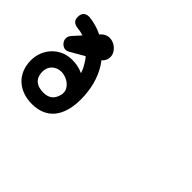

<svg xmlns="http://www.w3.org/2000/svg" viewBox="-126 -1069 1456 1456"><g transform="rotate(45 602.0 -341.5)"><path d="M204.6 -592.8Q171.9 -604.5 136.7 -607.4Q109.9 -610.4 95 -625Q80.1 -639.6 80.1 -667Q80.1 -698.2 95.7 -713.9Q111.3 -729.5 139.6 -729.5H146.5Q182.6 -725.6 218.5 -715.3Q254.4 -705.1 285.6 -689.9Q286.1 -689.5 286.6 -689.5Q286.6 -689 289.6 -688Q291 -689.9 292.2 -691.2Q293.5 -692.4 294.9 -694.3Q324.7 -727.1 364.7 -727.1Q383.8 -727.1 402.8 -719.2Q421.9 -711.4 437 -697.8Q452.1 -684.1 461.7 -665.8Q471.2 -647.5 471.2 -626.5Q471.2 -587.9 439.9 -562Q453.6 -544.4 464.8 -526.9Q502.9 -464.8 521.5 -393.1Q540 -321.3 540 -242.7Q540 -172.9 524.4 -119.1Q508.8 -65.4 478.8 -28.8Q448.7 7.8 404.1 26.9Q359.4 45.9 301.8 45.9Q246.6 45.9 202.4 29.3Q158.2 12.7 126.7 -17.3Q95.2 -47.4 78.4 -89.8Q61.5 -132.3 61.5 -184.6Q61.5 -229.5 77.6 -270Q93.8 -310.5 122.8 -341.3Q151.9 -372.1 192.4 -390.1Q232.9 -408.2 282.2 -408.2Q312 -408.2 341.8 -402.1Q371.6 -396 399.4 -382.8Q396 -393.6 391.8 -404.3Q387.7 -415 382.8 -424.8Q373.5 -441.9 360.6 -462.9Q347.7 -483.9 333.5 -499.5Q305.7 -483.9 277.8 -467.3Q250 -450.7 222.2 -435.1Q213.4 -430.7 206.1 -428Q198.7 -425.3 189.5 -425.3Q180.7 -425.3 170.4 -429.9Q160.2 -434.6 151.4 -442.9Q142.6 -451.2 136.7 -462.6Q130.9 -474.1 130.9 -488.3Q130.9 -512.7 148.9 -530.8L147.5 -529.8ZM301.8 -76.7Q348.6 -76.7 375.7 -100.3Q402.8 -124 412.1 -174.8Q411.1 -177.2 411.1 -179.7Q411.1 -182.1 411.1 -184.6V-187.5Q411.1 -205.6 401.1 -223.1Q391.1 -240.7 374.3 -254.4Q357.4 -268.1 335.4 -276.6Q313.5 -285.2 289.6 -286.1Q266.1 -286.1 246.6 -278.6Q227.1 -271 213.1 -257.6Q199.2 -244.1 191.7 -225.6Q184.1 -207 184.1 -184.6Q184.1 -132.8 214.1 -104.7Q244.1 -76.7 301.8 -76.7Z"/></g></svg>

Font: Erica Type
Style: Bold Italic
Weight: 700
Monospace: yes
Designer: Peter Wiegel
Foundry: Peter Wiegel
Version: Version 1.000 2010 initial release